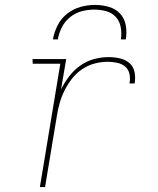

<svg xmlns="http://www.w3.org/2000/svg" viewBox="-20 -760 640 780"><path d="M142 0 225 -501H113L112 -520H249L228 -397Q242 -425 261 -450Q280 -475 306 -493.5Q332 -512 362 -520Q392 -528 421 -528Q444 -528 466.5 -523Q489 -518 505.5 -504Q522 -490 526.5 -467.5Q531 -445 527 -421H506Q510 -441 506 -459.5Q502 -478 488.5 -489.5Q475 -501 456 -505Q437 -509 418 -509Q391 -509 364.5 -502Q338 -495 314 -479Q290 -463 272.5 -440.5Q255 -418 242.5 -393Q230 -368 222.5 -341.5Q215 -315 211 -289L163 0ZM195 -600Q200 -629 214 -657Q228 -685 253 -704.5Q278 -724 307.5 -732Q337 -740 366 -740Q395 -740 422.5 -732Q450 -724 468 -704.5Q486 -685 491 -657Q496 -629 491 -600H471Q475 -625 470.5 -649.5Q466 -674 450.5 -691Q435 -708 411.5 -714.5Q388 -721 363 -721Q338 -721 312.5 -714.5Q287 -708 265.5 -691Q244 -674 231.5 -649.5Q219 -625 215 -600Z"/></svg>

Font: Iosevka HT Thin Extended
Style: Italic
Weight: 100
Width: 7
Italic angle: -9°
Monospace: yes
Designer: Belleve Invis
Foundry: Belleve Invis
Version: Version 32.3.0; ttfautohint (v1.8.4)